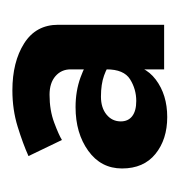

<svg xmlns="http://www.w3.org/2000/svg" viewBox="-10 -735 290 310"><g transform="rotate(-90 135.0 -580.0)"><path d="M94 -530Q94 -544 105 -553Q116 -562 134 -562Q154 -562 168 -557Q182 -552 194 -543V-579Q187 -587 165 -595Q143 -603 117 -603Q75 -603 46.5 -582.5Q18 -562 18 -528Q18 -493 41.5 -474Q65 -455 101 -455Q137 -455 161.5 -473.5Q186 -492 186 -525L178 -553Q178 -525 162 -515Q146 -505 127 -505Q111 -505 102.5 -511.5Q94 -518 94 -530ZM64 -625Q72 -630 92 -637.5Q112 -645 137 -645Q156 -645 167 -635.5Q178 -626 178 -611V-460H250V-631Q250 -667 220 -686Q190 -705 144 -705Q113 -705 85.5 -696.5Q58 -688 38 -679Z"/></g></svg>

Font: Glinicke Jost Bold
Style: Bold
Weight: 700
Version: Version 3.710